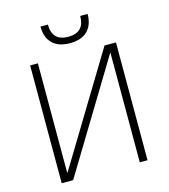

<svg xmlns="http://www.w3.org/2000/svg" viewBox="-129 -1001 968 1102"><g transform="rotate(-15 355.0 -450.0)"><path d="M100 -700H146V-50H148L542 -700H610V0H564V-650H562L168 0H100ZM355 -764Q287 -764 251 -799.5Q215 -835 215 -900H259Q259 -802 355 -802Q451 -802 451 -900H495Q495 -835 459 -799.5Q423 -764 355 -764Z"/></g></svg>

Font: PT Root UI Light
Style: Regular
Weight: 300
Designer: Vitaly Kuzmin
Foundry: ParaType Ltd.
Version: Version 2.000G